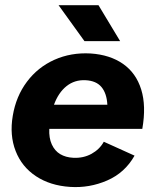

<svg xmlns="http://www.w3.org/2000/svg" viewBox="-20 -721 601 753"><path d="M30.1 -267Q42.8 -343.4 85.7 -400.5Q128.6 -457.6 193.5 -486.6Q258.4 -515.6 335.4 -511.3Q411.4 -506.2 462.6 -470.4Q513.7 -434.6 533.8 -370Q553.9 -305.4 538.1 -215.6H173.3Q171.6 -179.9 183.1 -154.7Q194.6 -129.4 216.1 -116.5Q237.6 -103.7 267.2 -102.2Q306.8 -100.1 338.9 -117.7Q370.9 -135.4 387.1 -165.1L507.7 -110.6Q469.9 -43.4 400.3 -13.2Q330.7 17.1 254.6 12Q176.8 6.9 121.1 -29.9Q65.4 -66.8 41.3 -128.8Q17.1 -190.7 30.1 -267ZM315.6 -406.4Q272.9 -408.6 240.9 -383.2Q209 -357.7 191.7 -310.3H401Q398.7 -354.7 378.1 -379.5Q357.5 -404.3 315.6 -406.4ZM209.6 -700.7H366.2L451.2 -559.6H311.3Z"/></svg>

Font: Oak Sans Light Italic
Style: Regular
Weight: 400
Italic angle: -9.5°
Foundry: Erik Kennedy, Walven
Version: Version 1.000;Glyphs 3.1.2 (3151)